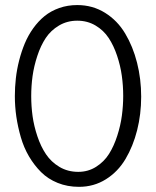

<svg xmlns="http://www.w3.org/2000/svg" viewBox="-20 -721 610 751"><path d="M289.1 9.8Q243.7 9.8 205.6 -5.6Q167.5 -21 140.6 -47.9Q113.8 -74.7 93.5 -109.1Q73.2 -143.6 61.5 -184.1Q49.8 -224.6 43.9 -264.6Q38.1 -304.7 38.1 -345.2Q38.1 -379.9 42 -414.6Q45.9 -449.2 54.9 -484.6Q64 -520 77.1 -551.5Q90.3 -583 110.1 -610.6Q129.9 -638.2 154.5 -658.2Q179.2 -678.2 211.9 -689.7Q244.6 -701.2 282.2 -701.2Q342.3 -701.2 390.9 -670.9Q439.5 -640.6 469.7 -589.8Q500 -539.1 516.1 -475.6Q532.2 -412.1 532.2 -342.8Q532.2 -274.4 516.4 -211.7Q500.5 -148.9 470.9 -99.1Q441.4 -49.3 394.3 -19.8Q347.2 9.8 289.1 9.8ZM286.1 -48.8Q324.7 -48.8 356 -68.6Q387.2 -88.4 406.5 -119.1Q425.8 -149.9 438.7 -190.2Q451.7 -230.5 456.8 -269.3Q461.9 -308.1 461.9 -346.2Q461.9 -385.7 456.5 -424.6Q451.2 -463.4 438 -502.9Q424.8 -542.5 405 -572.5Q385.3 -602.5 353.5 -621.3Q321.8 -640.1 282.2 -640.1Q242.7 -640.1 210.7 -621.1Q178.7 -602.1 158.9 -572.3Q139.2 -542.5 126 -502.4Q112.8 -462.4 107.4 -423.6Q102.1 -384.8 102.1 -345.2Q102.1 -305.7 107.4 -266.8Q112.8 -228 126.2 -188Q139.6 -147.9 159.9 -117.7Q180.2 -87.4 212.6 -68.1Q245.1 -48.8 286.1 -48.8Z"/></svg>

Font: HK Grotesk Light
Style: Regular
Weight: 300
Designer: Alfredo Marco Pradil and Stefan Peev
Foundry: Hanken Design Co.
Version: Version 1.045;PS 001.045;hotconv 1.0.88;makeotf.lib2.5.64775